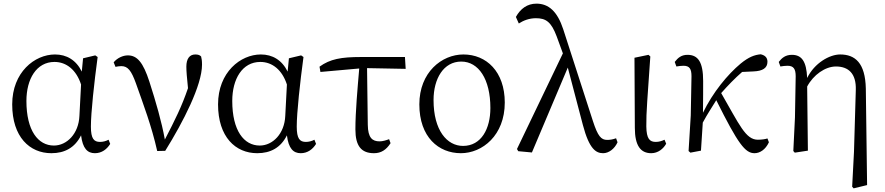

<svg xmlns="http://www.w3.org/2000/svg" viewBox="-20 -827 4860 1054"><path d="M416 -191C412 -93 347 -28 276 -28C189 -28 125 -110 125 -273C125 -393 180 -487 279 -487C345 -487 399 -443 425 -363ZM576 -60C561 -52 545 -48 529 -48C496 -48 479 -65 479 -132C479 -209 497 -373 516 -514L503 -523L436 -507L429 -434C398 -497 346 -528 282 -528C170 -528 47 -430 47 -254C47 -75 143 14 262 14C335 14 391 -16 425 -84C434 -12 460 14 501 14C539 14 567 -8 585 -37Z M614 -460C624 -462 634 -464 646 -464C682 -464 701 -439 726 -370C768 -251 812 -136 843 2L887 1C986 -158 1089 -359 1089 -472C1089 -494 1087 -505 1084 -517C1077 -524 1069 -528 1052 -528C1021 -528 1003 -505 1003 -461C1003 -436 1006 -402 1012 -343C978 -243 941 -169 885 -61C867 -160 836 -267 800 -379C766 -484 733 -523 682 -523C655 -523 624 -509 604 -485Z M1546 -191C1542 -93 1477 -28 1406 -28C1319 -28 1255 -110 1255 -273C1255 -393 1310 -487 1409 -487C1475 -487 1529 -443 1555 -363ZM1706 -60C1691 -52 1675 -48 1659 -48C1626 -48 1609 -65 1609 -132C1609 -209 1627 -373 1646 -514L1633 -523L1566 -507L1559 -434C1528 -497 1476 -528 1412 -528C1300 -528 1177 -430 1177 -254C1177 -75 1273 14 1392 14C1465 14 1521 -16 1555 -84C1564 -12 1590 14 1631 14C1669 14 1697 -8 1715 -37Z M1995 -453 2207 -449 2203 -514H1961C1853 -514 1792 -503 1734 -461L1739 -432L1952 -451C1943 -344 1931 -215 1931 -117C1931 -26 1963 14 2033 14C2072 14 2100 -4 2124 -41L2116 -63C2100 -57 2081 -51 2064 -51C2024 -51 2000 -70 1999 -142Z M2510 14C2628 14 2751 -84 2751 -264C2751 -434 2650 -528 2524 -528C2405 -528 2282 -430 2282 -254C2282 -74 2388 14 2510 14ZM2522 -26C2434 -26 2360 -111 2360 -278C2360 -395 2415 -489 2512 -489C2607 -489 2672 -393 2672 -234C2672 -120 2622 -26 2522 -26Z M3362 -68C3343 -61 3328 -59 3313 -59C3280 -59 3262 -79 3235 -162L3072 -666C3040 -764 2992 -807 2925 -807C2874 -807 2837 -779 2812 -734L2828 -698C2854 -715 2886 -727 2922 -727C2977 -727 3006 -707 3036 -627L3070 -534L2818 -9L2825 3L2900 10L3097 -456L3180 -140C3215 -8 3252 14 3291 14C3322 14 3354 -10 3370 -46Z M3555 14C3593 14 3622 -11 3637 -38L3628 -60C3613 -53 3598 -48 3580 -48C3547 -48 3529 -64 3528 -133C3527 -211 3535 -293 3550 -517L3540 -526L3463 -510L3465 -125C3465 -27 3497 14 3555 14Z M4193 -67C4181 -63 4162 -60 4140 -60C4073 -60 4039 -143 3939 -316C3977 -359 4014 -397 4054 -432L4117 -435C4166 -437 4193 -453 4193 -488C4193 -513 4177 -524 4156 -529C4122 -526 4090 -514 4046 -478C3975 -419 3893 -320 3839 -208C3840 -259 3840 -367 3840 -382C3840 -485 3813 -526 3754 -526C3720 -526 3701 -509 3684 -487L3693 -462C3706 -464 3719 -466 3732 -466C3766 -466 3776 -448 3776 -408L3772 -193L3760 2L3770 11L3828 0C3831 -49 3835 -102 3838 -154C3865 -204 3887 -236 3912 -277C4032 -36 4071 14 4122 14C4151 14 4182 -5 4201 -46Z M4733 -341C4730 -482 4674 -528 4592 -528C4534 -528 4451 -481 4411 -399C4407 -492 4380 -526 4327 -526C4292 -526 4272 -509 4255 -487L4264 -462C4277 -464 4290 -466 4303 -466C4337 -466 4348 -448 4348 -408L4344 -182L4335 2L4343 11L4415 0L4411 -352C4445 -416 4510 -462 4569 -462C4637 -462 4681 -424 4678 -333L4668 7L4658 198L4666 207L4740 189Z"/></svg>

Font: Source Han Serif K
Style: Regular
Weight: 400
Designer: Ryoko NISHIZUKA 西塚涼子 (kana & ideographs); Frank Grießhammer (Latin, Greek & Cyrillic); Wenlong ZHANG 张文龙 (bopomofo); San
Foundry: Adobe Systems Incorporated
Version: Version 1.001;PS 1.001;hotconv 16.6.54;makeotf.lib2.5.65590